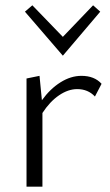

<svg xmlns="http://www.w3.org/2000/svg" viewBox="-20 -704 416 724"><path d="M217 -494 74 -660 102 -684 217 -565 331 -684 358 -660ZM363 -388 338 -340Q312 -368 271 -368Q237 -368 202.5 -344.5Q168 -321 140 -278V0H80V-408L129 -418L138 -326Q169 -369 208 -393.5Q247 -418 287 -418Q336 -418 363 -388Z"/></svg>

Font: Ysabeau Infant Semilight
Style: Regular
Weight: 300
Designer: Christian Thalmann (Catharsis Fonts)
Version: Version 0.003